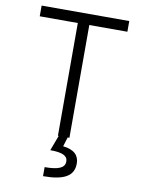

<svg xmlns="http://www.w3.org/2000/svg" viewBox="-99 -760 785 1062"><g transform="rotate(10 293.0 -229.0)"><path d="M260.7 0H265.1L232.9 85.9C301.3 85.9 331.1 100.1 331.1 132.3C331.1 168 296.4 183.6 218.3 183.6V234.4C336.9 234.4 390.1 203.1 390.1 133.8C390.1 87.9 362.3 59.1 299.3 52.2L315.4 0H325.2V-633.3H539.1V-693.4H46.9V-633.3H260.7Z"/></g></svg>

Font: Cascadia Code Light
Style: Regular
Weight: 300
Monospace: yes
Designer: Aaron Bell
Foundry: Saja Typeworks
Version: Version 2404.023